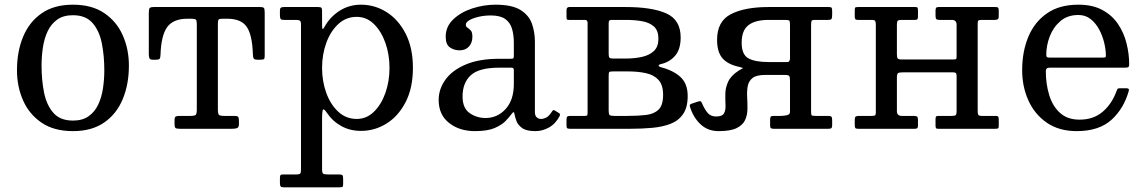

<svg xmlns="http://www.w3.org/2000/svg" viewBox="-20 -550 4896 820"><path d="M52.5 -250C52.5 -203.3 61.2 -160.2 78.8 -120.8C96.2 -81.2 122.7 -49.6 158 -25.8C193.3 -1.9 237.8 10 291.5 10C345.2 10 389.7 -2.2 425 -26.8C460.3 -51.2 486.8 -84.6 504.2 -126.8C521.8 -168.9 530.5 -216.7 530.5 -270C530.5 -316.7 521.8 -359.8 504.2 -399.2C486.8 -438.8 460.3 -470.4 425 -494.2C389.7 -518.1 345.2 -530 291.5 -530C237.8 -530 193.3 -517.8 158 -493.2C122.7 -468.8 96.2 -435.4 78.8 -393.2C61.2 -351.1 52.5 -303.3 52.5 -250ZM157.5 -270C157.5 -296 159.4 -321.8 163.2 -347.2C167.1 -372.8 173.8 -395.8 183.5 -416.5C193.2 -437.2 206.8 -453.8 224.2 -466.2C241.8 -478.8 264.2 -485 291.5 -485C327.8 -485 355.7 -474 375 -452C394.3 -430 407.6 -401.2 414.8 -365.5C421.9 -329.8 425.5 -291.3 425.5 -250C425.5 -224 423.6 -198.2 419.8 -172.8C415.9 -147.2 409.2 -124.2 399.5 -103.5C389.8 -82.8 376.2 -66.2 358.8 -53.8C341.2 -41.2 318.8 -35 291.5 -35C255.2 -35 227.3 -46 208 -68C188.7 -90 175.4 -118.8 168.2 -154.5C161.1 -190.2 157.5 -228.7 157.5 -270Z M725.5 -20.5C725.5 -11.2 726.9 -5.4 729.8 -3.2C732.6 -1.1 738.8 0 748.5 0H971.5C980.5 0 987.6 -1 992.8 -3C997.9 -5 1000.5 -11 1000.5 -21V-30.5C1000.5 -40.8 999.5 -47.5 997.5 -50.5C995.5 -53.5 989.5 -55 979.5 -55H937.5C925.2 -55 917.6 -56.6 914.8 -59.8C911.9 -62.9 910.5 -70.8 910.5 -83.5V-448.5C910.5 -457.5 911.5 -463.3 913.5 -466C915.5 -468.7 920.8 -470 929.5 -470H950.5C990.5 -470 1018.3 -458.3 1034 -435C1049.7 -411.7 1058.3 -372.8 1060 -318.5C1060.3 -310.5 1061.3 -304.6 1063 -300.8C1064.7 -296.9 1070.2 -295 1079.5 -295H1091.5C1099.2 -295 1104.2 -295.8 1106.8 -297.2C1109.2 -298.8 1110.5 -303.2 1110.5 -310.5V-496.5C1110.5 -506.5 1109.4 -512.9 1107.2 -515.8C1105.1 -518.6 1099.2 -520 1089.5 -520H639.5C628.2 -520 621.3 -518.5 619 -515.5C616.7 -512.5 615.5 -505.2 615.5 -493.5V-320.5C615.5 -313.2 616.2 -307.1 617.8 -302.2C619.2 -297.4 624.2 -295 632.5 -295H646.5C655.2 -295 660.4 -296.5 662.2 -299.5C664.1 -302.5 665.2 -307.8 665.5 -315.5C667.2 -370.8 676.7 -410.4 694 -434.2C711.3 -458.1 740.2 -470 780.5 -470H798.5C807.8 -470 813.8 -468.7 816.5 -466C819.2 -463.3 820.5 -457.2 820.5 -447.5V-82.5C820.5 -70.2 819 -62.5 816 -59.5C813 -56.5 805.5 -55 793.5 -55H746.5C739.2 -55 733.8 -54.1 730.5 -52.2C727.2 -50.4 725.5 -45.5 725.5 -37.5Z M1175.5 -485C1175.5 -477.7 1176.4 -472.5 1178.2 -469.5C1180.1 -466.5 1185 -465 1193 -465H1243C1251.3 -465 1257.2 -464 1260.5 -462C1263.8 -460 1265.5 -454.7 1265.5 -446V172C1265.5 181.3 1264.6 187.5 1262.8 190.5C1260.9 193.5 1255.3 195 1246 195H1189C1182.7 195 1178.8 196.2 1177.5 198.5C1176.2 200.8 1175.5 205.3 1175.5 212V232C1175.5 238.3 1176.4 242.9 1178.2 245.8C1180.1 248.6 1184.3 250 1191 250H1430C1437 250 1441.3 249.2 1443 247.8C1444.7 246.2 1445.5 241.8 1445.5 234.5V214C1445.5 206 1444.5 200.8 1442.5 198.5C1440.5 196.2 1435.7 195 1428 195H1379C1369 195 1362.6 193.8 1359.8 191.2C1356.9 188.8 1355.5 182.3 1355.5 172V-39C1355.5 -65.7 1357 -80.1 1360 -82.2C1363 -84.4 1368.2 -80 1375.5 -69C1392.2 -44.3 1412.9 -25.2 1437.8 -11.5C1462.6 2.2 1490.5 9 1521.5 9C1561.2 9 1597.8 -1.6 1631.5 -22.8C1665.2 -43.9 1692.2 -74.6 1712.8 -114.8C1733.2 -154.9 1743.5 -203.3 1743.5 -260C1743.5 -316.7 1733.2 -365.2 1712.8 -405.5C1692.2 -445.8 1665.2 -476.7 1631.5 -498C1597.8 -519.3 1561.2 -530 1521.5 -530C1487.8 -530 1457.3 -521.2 1430 -503.8C1402.7 -486.2 1380.8 -462.7 1364.5 -433C1361.5 -427.7 1359.2 -425.4 1357.8 -426.2C1356.2 -427.1 1355.5 -433.7 1355.5 -446V-503C1355.5 -510.7 1354.3 -515.4 1352 -517.2C1349.7 -519.1 1344.7 -520 1337 -520H1194C1187.7 -520 1183 -519.2 1180 -517.5C1177 -515.8 1175.5 -511.3 1175.5 -504ZM1355.5 -260C1355.5 -298 1361.5 -333.6 1373.5 -366.8C1385.5 -399.9 1402.6 -426.8 1424.8 -447.2C1446.9 -467.8 1473.2 -478 1503.5 -478C1531.5 -478 1556 -467.8 1577 -447.2C1598 -426.8 1614.3 -399.9 1626 -366.8C1637.7 -333.6 1643.5 -298 1643.5 -260C1643.5 -222 1637.7 -186.4 1626 -153.2C1614.3 -120.1 1598 -93.2 1577 -72.8C1556 -52.2 1531.5 -42 1503.5 -42C1473.2 -42 1446.9 -52.2 1424.8 -72.8C1402.6 -93.2 1385.5 -120.1 1373.5 -153.2C1361.5 -186.4 1355.5 -222 1355.5 -260Z M1853.5 -123C1853.5 -81 1868.2 -48.3 1897.8 -25C1927.2 -1.7 1964.2 10 2008.5 10C2043.8 10 2071.8 5.6 2092.5 -3.2C2113.2 -12.1 2128.8 -22.2 2139.5 -33.5C2150.2 -44.8 2158.2 -54.2 2163.5 -61.5C2168.2 -67.8 2171.4 -71 2173.2 -71C2175.1 -71 2176.5 -68 2177.5 -62C2178.8 -54 2181.6 -44.3 2185.8 -33C2189.9 -21.7 2198.1 -11.7 2210.2 -3C2222.4 5.7 2241 10 2266 10H2266.5C2286.8 10 2306.3 4.8 2325 -5.8C2343.7 -16.2 2358.8 -32.7 2370.5 -55C2372.8 -60.3 2371.8 -64.3 2367.5 -67L2349.5 -78C2345.2 -81.3 2341.3 -80.2 2338 -74.5C2329.3 -60.8 2321 -52 2313 -48C2305 -44 2297.5 -42 2290.5 -42C2283.5 -42 2277.4 -44.3 2272.2 -49C2267.1 -53.7 2264.5 -61 2264.5 -71V-372C2264.5 -399 2260.2 -424.6 2251.8 -448.8C2243.2 -472.9 2226.9 -492.5 2202.8 -507.5C2178.6 -522.5 2143.2 -530 2096.5 -530C2062.8 -530 2029.7 -524.7 1997 -514C1964.3 -503.3 1937.2 -487.8 1915.8 -467.2C1894.2 -446.8 1883.5 -422 1883.5 -393C1883.5 -371 1889.5 -355.8 1901.5 -347.5C1913.5 -339.2 1927.2 -335 1942.5 -335C1959.5 -335 1972.9 -340.4 1982.8 -351.2C1992.6 -362.1 1997.5 -376 1997.5 -393C1997.5 -406 1995.2 -415 1990.5 -420C1985.8 -425 1981.2 -428.9 1976.5 -431.8C1971.8 -434.6 1969.5 -439 1969.5 -445C1969.5 -451.7 1974.7 -458 1985 -464C1995.3 -470 2008.7 -474.8 2025 -478.5C2041.3 -482.2 2058.5 -484 2076.5 -484C2103.2 -484 2123.6 -478.9 2137.8 -468.8C2151.9 -458.6 2161.6 -444.7 2166.8 -427C2171.9 -409.3 2174.5 -389.3 2174.5 -367V-312C2174.5 -306 2173.8 -302.3 2172.2 -301C2170.8 -299.7 2167.2 -299 2161.5 -299H2112.5C2055.2 -299 2007.3 -290.8 1969 -274.5C1930.7 -258.2 1901.8 -236.7 1882.5 -210C1863.2 -183.3 1853.5 -154.3 1853.5 -123ZM1955.5 -138C1955.5 -176.7 1967.2 -206.8 1990.5 -228.5C2013.8 -250.2 2054.5 -261 2112.5 -261H2164.5C2171.2 -261 2174.5 -257.7 2174.5 -251V-191C2174.5 -145.7 2162.8 -110.2 2139.5 -84.5C2116.2 -58.8 2087.5 -46 2053.5 -46C2028.5 -46 2005.9 -53 1985.8 -67C1965.6 -81 1955.5 -104.7 1955.5 -138Z M2477.5 -465C2485.5 -465 2489.5 -461 2489.5 -453V-69C2489.5 -63.7 2489 -60 2488 -58C2487 -56 2483.7 -55 2478 -55H2416C2410 -55 2405.8 -54.2 2403.2 -52.5C2400.8 -50.8 2399.5 -46.7 2399.5 -40V-12C2399.5 -6.7 2400.7 -3.3 2403 -2C2405.3 -0.7 2409.3 0 2415 0H2672C2704.7 0 2735.8 -1.3 2765.2 -4C2794.8 -6.7 2820.9 -12.4 2843.8 -21.2C2866.6 -30.1 2884.5 -44 2897.5 -63C2910.5 -82 2917 -107.7 2917 -140C2917 -175 2906.8 -201.9 2886.5 -220.8C2866.2 -239.6 2838.2 -253.7 2802.5 -263C2796.5 -264.7 2793.3 -266.9 2793 -269.8C2792.7 -272.6 2796.2 -274.8 2803.5 -276.5C2828.2 -282.2 2848.2 -294.2 2863.8 -312.5C2879.2 -330.8 2887 -356.7 2887 -390C2887 -440 2866.8 -474.2 2826.2 -492.5C2785.8 -510.8 2727.7 -520 2652 -520H2411.5C2403.5 -520 2399.5 -515.7 2399.5 -507V-477C2399.5 -472 2400 -468.8 2401 -467.2C2402 -465.8 2405 -465 2410 -465ZM2579.5 -449C2579.5 -455.3 2580.3 -459.6 2582 -461.8C2583.7 -463.9 2587.5 -465 2593.5 -465H2652C2677.3 -465 2700.6 -463.2 2721.8 -459.5C2742.9 -455.8 2759.9 -448.2 2772.8 -436.8C2785.6 -425.2 2792 -408 2792 -385C2792 -362 2785.6 -344.4 2772.8 -332.2C2759.9 -320.1 2742.9 -311.7 2721.8 -307C2700.6 -302.3 2677.3 -300 2652 -300H2598.5C2589.8 -300 2584.5 -301.4 2582.5 -304.2C2580.5 -307.1 2579.5 -313 2579.5 -322ZM2579.5 -224C2579.5 -234 2580.2 -240 2581.5 -242C2582.8 -244 2588.5 -245 2598.5 -245H2662C2690.7 -245 2716.3 -242.5 2739 -237.5C2761.7 -232.5 2779.5 -222.8 2792.5 -208.5C2805.5 -194.2 2812 -173 2812 -145C2812 -115.3 2805.5 -94.2 2792.5 -81.8C2779.5 -69.2 2761.7 -61.7 2739 -59C2716.3 -56.3 2690.7 -55 2662 -55H2602.5C2592.2 -55 2585.8 -56.3 2583.2 -59C2580.8 -61.7 2579.5 -67.8 2579.5 -77.5Z M2926.5 -95C2935.5 -64.7 2950.4 -39.6 2971.2 -19.8C2992.1 0.1 3018 10 3049 10C3083 10 3108.8 5.7 3126.2 -3C3143.8 -11.7 3155.8 -23.2 3162.2 -37.5C3168.8 -51.8 3172.1 -67.5 3172.2 -84.5C3172.4 -101.5 3172 -118.5 3171 -135.5C3170 -152.5 3170.8 -168.2 3173.5 -182.5C3176.2 -196.8 3183.1 -208.3 3194.2 -217C3205.4 -225.7 3223.7 -230 3249 -230H3331C3342 -230 3348.6 -228.4 3350.8 -225.2C3352.9 -222.1 3354 -215 3354 -204V-72C3354 -64.3 3349.3 -59.6 3340 -57.8C3330.7 -55.9 3322 -55 3314 -55H3284.5C3277.5 -55 3273.2 -53.8 3271.5 -51.5C3269.8 -49.2 3269 -44.3 3269 -37V-14.5C3269 -8.2 3270.2 -4.2 3272.5 -2.5C3274.8 -0.8 3279.2 0 3285.5 0H3518.5C3524.8 0 3529 -1.1 3531 -3.2C3533 -5.4 3534 -9.7 3534 -16V-37.5C3534 -45.2 3532.8 -50 3530.2 -52C3527.8 -54 3523 -55 3516 -55H3463C3452.7 -55 3446.9 -56.1 3445.8 -58.2C3444.6 -60.4 3444 -66.5 3444 -76.5V-441C3444 -451.7 3444.7 -458.3 3446 -461C3447.3 -463.7 3453.2 -465 3463.5 -465H3516C3524.7 -465 3529.8 -466.5 3531.5 -469.5C3533.2 -472.5 3534 -478.5 3534 -487.5V-503C3534 -509.7 3533.2 -514.2 3531.8 -516.5C3530.2 -518.8 3526.3 -520 3520 -520H3262.5C3194.5 -520 3140.8 -509.8 3101.5 -489.5C3062.2 -469.2 3042.5 -432.7 3042.5 -380C3042.5 -345 3050.2 -318.8 3065.5 -301.2C3080.8 -283.8 3103.8 -271.7 3134.5 -265C3148.8 -261.7 3154.8 -259.5 3152.2 -258.5C3149.8 -257.5 3144 -254.2 3135 -248.5C3112.7 -234.2 3097.6 -218.3 3089.8 -201C3081.9 -183.7 3077.9 -166.3 3077.8 -149C3077.6 -131.7 3077.8 -115.7 3078.5 -101C3079.2 -86.3 3077 -74.6 3072 -65.8C3067 -56.9 3055.7 -52.5 3038 -52.5C3023.7 -52.5 3012.2 -57.1 3003.8 -66.2C2995.2 -75.4 2987.2 -88.7 2979.5 -106C2977.8 -110 2976.1 -113.2 2974.2 -115.8C2972.4 -118.2 2969 -118.7 2964 -117L2939 -109C2934 -107.3 2930.3 -105.7 2928 -104C2925.7 -102.3 2925.2 -99.3 2926.5 -95ZM3343 -285H3262.5C3224.5 -285 3195.8 -290.2 3176.5 -300.8C3157.2 -311.2 3147.5 -333.7 3147.5 -368C3147.5 -402.7 3157.2 -427.5 3176.5 -442.5C3195.8 -457.5 3224.5 -465 3262.5 -465H3330.5C3342.2 -465 3349 -464 3351 -462C3353 -460 3354 -453.2 3354 -441.5V-299C3354 -296 3353.1 -292.9 3351.2 -289.8C3349.4 -286.6 3346.7 -285 3343 -285Z M4155.5 -77.5V-451C4155.5 -457.3 4156.8 -461.2 4159.2 -462.8C4161.8 -464.2 4166.2 -465 4172.5 -465H4227.5C4234.2 -465 4238.8 -465.9 4241.5 -467.8C4244.2 -469.6 4245.5 -474 4245.5 -481V-504C4245.5 -510.3 4244.7 -514.6 4243 -516.8C4241.3 -518.9 4237.5 -520 4231.5 -520H3989.5C3983.8 -520 3980.1 -519 3978.2 -517C3976.4 -515 3975.5 -511 3975.5 -505V-482C3975.5 -474.7 3976.8 -470 3979.2 -468C3981.8 -466 3986.3 -465 3993 -465H4044.5C4058.5 -465 4065.5 -458.2 4065.5 -444.5V-311C4065.5 -303.7 4064.8 -299.3 4063.5 -298C4062.2 -296.7 4057.8 -296 4050.5 -296H3830.5C3821.5 -296 3815.9 -297.5 3813.8 -300.5C3811.6 -303.5 3810.5 -309.2 3810.5 -317.5V-445.5C3810.5 -454.2 3811.8 -459.6 3814.5 -461.8C3817.2 -463.9 3822.5 -465 3830.5 -465H3888C3893.3 -465 3896.8 -466.1 3898.2 -468.2C3899.8 -470.4 3900.5 -474.2 3900.5 -479.5V-504.5C3900.5 -510.2 3900 -514.2 3899 -516.5C3898 -518.8 3894.8 -520 3889.5 -520H3646C3640.7 -520 3636.8 -519.6 3634.2 -518.8C3631.8 -517.9 3630.5 -514.7 3630.5 -509V-480C3630.5 -474.3 3631.3 -470.4 3633 -468.2C3634.7 -466.1 3638.2 -465 3643.5 -465H3702.5C3711.2 -465 3716.3 -463.4 3718 -460.2C3719.7 -457.1 3720.5 -451.2 3720.5 -442.5V-69C3720.5 -62.7 3719.3 -58.8 3717 -57.2C3714.7 -55.8 3710.2 -55 3703.5 -55H3648.5C3642.2 -55 3637.6 -54.1 3634.8 -52.2C3631.9 -50.4 3630.5 -46 3630.5 -39V-16C3630.5 -9.7 3631.3 -5.4 3633 -3.2C3634.7 -1.1 3638.5 0 3644.5 0H3886.5C3892.2 0 3895.9 -1 3897.8 -3C3899.6 -5 3900.5 -9 3900.5 -15V-38C3900.5 -45.3 3899.2 -50 3896.8 -52C3894.2 -54 3889.7 -55 3883 -55H3831.5C3817.5 -55 3810.5 -61.8 3810.5 -75.5V-218C3810.5 -228.7 3812.1 -235.2 3815.2 -237.5C3818.4 -239.8 3825 -241 3835 -241H4050C4056.3 -241 4060.5 -239.9 4062.5 -237.8C4064.5 -235.6 4065.5 -231.5 4065.5 -225.5V-74.5C4065.5 -65.8 4064.2 -60.4 4061.5 -58.2C4058.8 -56.1 4053.5 -55 4045.5 -55H3988C3982.7 -55 3979.2 -54 3977.8 -52C3976.2 -50 3975.5 -46.2 3975.5 -40.5V-15.5C3975.5 -10.2 3976 -6.2 3977 -3.8C3978 -1.2 3981.2 0 3986.5 0H4230C4235.7 0 4239.7 -0.5 4242 -1.5C4244.3 -2.5 4245.5 -5.7 4245.5 -11V-40C4245.5 -45.7 4244.8 -49.6 4243.2 -51.8C4241.8 -53.9 4238.2 -55 4232.5 -55H4173.5C4164.8 -55 4159.7 -56.6 4158 -59.8C4156.3 -62.9 4155.5 -68.8 4155.5 -77.5Z M4345.5 -250C4345.5 -203.3 4354.4 -160.2 4372.2 -120.8C4390.1 -81.2 4416.3 -49.6 4451 -25.8C4485.7 -1.9 4528.2 10 4578.5 10C4641.8 10 4691.2 -6.1 4726.8 -38.2C4762.2 -70.4 4787 -111.8 4801 -162.5C4803 -169.5 4799.7 -173 4791 -173H4762C4757 -173 4753.8 -171.9 4752.5 -169.8C4751.2 -167.6 4749.8 -164.7 4748.5 -161C4735.2 -124.3 4715.4 -94.8 4689.2 -72.5C4663.1 -50.2 4630.2 -39 4590.5 -39C4556.2 -39 4528.4 -48.6 4507.2 -67.8C4486.1 -86.9 4470.7 -112.3 4461 -144C4451.3 -175.7 4446.5 -209.8 4446.5 -246.5C4446.5 -256.2 4452 -261 4463 -261H4784.5C4791.5 -261 4796.2 -261.8 4798.8 -263.2C4801.2 -264.8 4802.5 -268.8 4802.5 -275.5C4802.5 -305.2 4798.8 -335 4791.2 -365C4783.8 -395 4771.7 -422.4 4755 -447.2C4738.3 -472.1 4716.1 -492.1 4688.2 -507.2C4660.4 -522.4 4626.2 -530 4585.5 -530C4531.8 -530 4487.2 -517.8 4451.8 -493.2C4416.2 -468.8 4389.7 -435.4 4372 -393.2C4354.3 -351.1 4345.5 -303.3 4345.5 -250ZM4462.5 -304C4456.5 -304 4452.7 -304.8 4451 -306.5C4449.3 -308.2 4448.5 -311.5 4448.5 -316.5C4448.5 -342.8 4453.5 -369 4463.5 -395C4473.5 -421 4488.7 -442.7 4509 -460C4529.3 -477.3 4554.8 -486 4585.5 -486C4605.8 -486 4623.3 -480.2 4638 -468.5C4652.7 -456.8 4664.8 -441.9 4674.5 -423.8C4684.2 -405.6 4691.3 -386.6 4696 -366.8C4700.7 -346.9 4703 -328.7 4703 -312C4703 -308.7 4702.2 -306.5 4700.8 -305.5C4699.2 -304.5 4695.2 -304 4688.5 -304Z"/></svg>

Font: Besley*
Style: Regular
Weight: 400
Designer: Owen Earl
Foundry: indestructible type*
Version: Version 3.000; ttfautohint (v1.8.3)